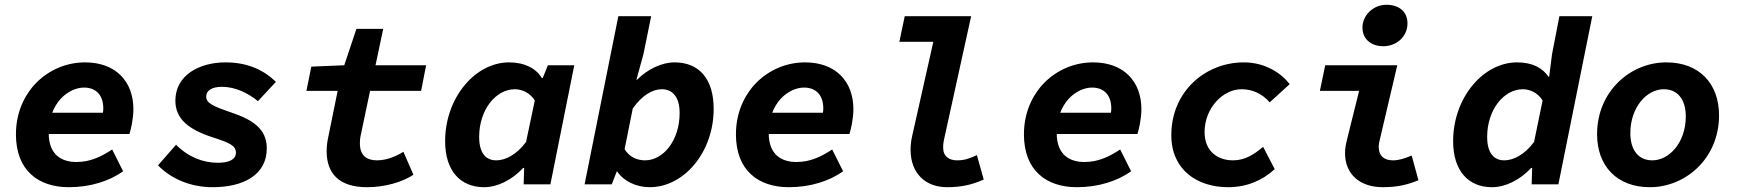

<svg xmlns="http://www.w3.org/2000/svg" viewBox="-20 -768 7240 800"><path d="M267.1 12C355.7 12 434.6 -13.1 493 -54.2L447.4 -145.2C401.7 -115 355.5 -93 298.7 -93C235.2 -93 183 -124.2 183 -213.5C183 -340.8 266.5 -403.1 330.2 -403.1C379.1 -403.1 410.4 -372.7 410.4 -316.2C410.4 -303.3 407.7 -289.5 404.4 -277.7L443.6 -298.4H163.7L148.7 -209.6H519.2C524.9 -226.2 535.8 -271.9 535.8 -313.2C535.8 -428.4 462.6 -508.1 334.2 -508.1C182.2 -508.1 46.4 -386.7 46.4 -208.1C46.4 -57.7 139.7 12 267.1 12Z M865.7 12C992.7 12 1091.6 -37.9 1091.6 -150.2C1091.6 -231.3 1032.2 -269.4 943.4 -299.4C866.8 -325.6 839.2 -338.4 839.2 -365.4C839.2 -392.5 865 -406.3 904.9 -406.3C961 -406.3 1014.8 -379.3 1054.8 -346.5L1129.6 -426.9C1083.5 -472.3 1016.7 -508.1 920.1 -508.1C808.8 -508.1 710.7 -453.7 710.7 -348.5C710.7 -273.2 765.1 -228.6 865.3 -196.1C938.4 -172.7 963 -160.5 963 -131.5C963 -103.7 934.7 -89.8 888.3 -89.8C827 -89.8 765 -112.7 713.7 -165L638.4 -79.2C691.9 -23.7 773 12 865.7 12Z M1509.2 12C1585.8 12 1658.4 -10.3 1702.5 -39.9L1660.9 -135.6C1631 -117.1 1591.6 -99.9 1550.8 -99.9C1508.8 -99.9 1479.6 -119.5 1479.6 -170C1479.6 -180.8 1479.8 -190.2 1483.8 -208.2L1522 -389.4H1734.6L1755.5 -496.1H1544.7L1576.7 -647.8H1465.1L1414.4 -496.1L1277.1 -490.4L1256.7 -389.4H1386.9L1349 -203C1343.2 -176.4 1341 -158.1 1341 -137.8C1341 -46.9 1391.3 12 1509.2 12Z M1997.1 12C2052.9 12 2112.5 -17.7 2159.9 -68.2H2163.9L2162 0H2273.3L2372.8 -496.1H2262.9L2241.4 -443H2237.4C2214 -482.7 2166.4 -508.1 2101 -508.1C1960.2 -508.1 1834.7 -361 1834.7 -179.8C1834.7 -56.6 1897.8 12 1997.1 12ZM2047.8 -99.9C2004.6 -99.9 1976.5 -129.6 1976.5 -197.5C1976.5 -310.2 2045.4 -396.2 2125.4 -396.2C2153.1 -396.2 2189 -382 2208.3 -349L2171.9 -176.6C2132.6 -123.2 2085.6 -99.9 2047.8 -99.9Z M2687.3 12C2829.2 12 2953.6 -132.6 2953.6 -314.4C2953.6 -438.4 2893.9 -508.1 2790.2 -508.1C2738 -508.1 2678.8 -480.2 2634.4 -435.9H2631.8L2661 -542.2L2693.2 -700.5H2556.4L2415.8 0H2528.9L2549.7 -53.1H2552C2578 -13.7 2630.5 12 2687.3 12ZM2667.8 -99.9C2634.8 -99.9 2602 -113.6 2582.5 -146.5L2616.4 -315.5C2655.4 -372 2700.3 -396.2 2737.1 -396.2C2780.5 -396.2 2811.8 -366.4 2811.8 -296.9C2811.8 -183.9 2744.4 -99.9 2667.8 -99.9Z M3267.1 12C3355.7 12 3434.6 -13.1 3493 -54.2L3447.4 -145.2C3401.7 -115 3355.5 -93 3298.7 -93C3235.2 -93 3183 -124.2 3183 -213.5C3183 -340.8 3266.5 -403.1 3330.2 -403.1C3379.1 -403.1 3410.4 -372.7 3410.4 -316.2C3410.4 -303.3 3407.7 -289.5 3404.4 -277.7L3443.6 -298.4H3163.7L3148.7 -209.6H3519.2C3524.9 -226.2 3535.8 -271.9 3535.8 -313.2C3535.8 -428.4 3462.6 -508.1 3334.2 -508.1C3182.2 -508.1 3046.4 -386.7 3046.4 -208.1C3046.4 -57.7 3139.7 12 3267.1 12Z M3925.7 12C3980.9 12 4027.8 3.2 4078.8 -20L4050.4 -121.6C4017.5 -106.5 3997.5 -99.9 3967.6 -99.9C3935.2 -99.9 3909.8 -115.8 3909.8 -152.9C3909.8 -168.6 3911.8 -180 3914.1 -189.6L4026.4 -700.5H3749.7L3727.3 -593.7H3868.8L3781.8 -206.4C3776.1 -183.5 3774.1 -162.9 3774.1 -144C3774.1 -45 3837 12 3925.7 12Z M4467.1 12C4555.7 12 4634.6 -13.1 4693 -54.2L4647.4 -145.2C4601.7 -115 4555.5 -93 4498.7 -93C4435.2 -93 4383 -124.2 4383 -213.5C4383 -340.8 4466.5 -403.1 4530.2 -403.1C4579.1 -403.1 4610.4 -372.7 4610.4 -316.2C4610.4 -303.3 4607.7 -289.5 4604.4 -277.7L4643.6 -298.4H4363.7L4348.7 -209.6H4719.2C4724.9 -226.2 4735.8 -271.9 4735.8 -313.2C4735.8 -428.4 4662.6 -508.1 4534.2 -508.1C4382.2 -508.1 4246.4 -386.7 4246.4 -208.1C4246.4 -57.7 4339.7 12 4467.1 12Z M5097.5 12C5175.5 12 5241.8 -17.1 5291.3 -63.4L5243 -156.1C5204.5 -124 5167.4 -99.9 5117.6 -99.9C5053.6 -99.9 4999.1 -137.5 4999.1 -217.5C4999.1 -318.4 5076 -396.2 5152.9 -396.2C5197.8 -396.2 5237.8 -378.5 5270.6 -341.7L5353.8 -417.5C5318.1 -463.5 5251.5 -508.1 5162.9 -508.1C5002.2 -508.1 4860.5 -386.9 4860.5 -204.9C4860.5 -60 4968.3 12 5097.5 12Z M5741.9 12C5802.9 12 5846.9 1.2 5890.1 -17.1L5862 -119.8C5830.6 -107 5808.4 -99.9 5784.2 -99.9C5748.8 -99.9 5724.6 -116.6 5724.6 -157.5C5724.6 -165.7 5726.3 -174.6 5728.6 -183.4L5802 -496.1H5501.8L5479.5 -389.4H5643L5593.4 -190C5588 -168.5 5584.3 -149.4 5584.3 -130.2C5584.3 -41.5 5646.6 12 5741.9 12ZM5743.4 -575.3C5799.5 -575.3 5844.5 -616.1 5844.5 -670.3C5844.5 -720.9 5807.8 -748.1 5756.9 -748.1C5701.1 -748.1 5656.9 -703.8 5656.9 -653.1C5656.9 -600.8 5698.5 -575.3 5743.4 -575.3Z M6196.4 12C6252.9 12 6312.5 -17.7 6359.9 -68.2H6363.9L6362 0H6473.3L6614.4 -700.5H6477.5L6446.8 -542.2L6434.8 -447.9H6432.5C6407.4 -484.4 6366.4 -508.1 6301 -508.1C6160.2 -508.1 6034.7 -361 6034.7 -179.8C6034.7 -56.6 6097.8 12 6196.4 12ZM6247.8 -99.9C6204.6 -99.9 6176.5 -130.4 6176.5 -197.5C6176.5 -310.2 6245.4 -396.2 6325.4 -396.2C6353.1 -396.2 6388.3 -382 6407.5 -349L6371.9 -176.6C6332.6 -123.2 6285.6 -99.9 6247.8 -99.9Z M6854.3 12C7003.8 12 7142.7 -108.5 7142.7 -287.2C7142.7 -420.4 7059.5 -508.1 6923.1 -508.1C6773.4 -508.1 6634.5 -387.6 6634.5 -208.9C6634.5 -75.7 6717.7 12 6854.3 12ZM6864.4 -99.9C6808.4 -99.9 6773.1 -140.9 6773.1 -213.2C6773.1 -320.5 6840.8 -396.2 6912.8 -396.2C6968.8 -396.2 7004.1 -355.2 7004.1 -282.9C7004.1 -175.6 6936.4 -99.9 6864.4 -99.9Z"/></svg>

Font: Source Code Variable
Style: Italic
Weight: 400
Italic angle: -11°
Monospace: yes
Designer: Paul D. Hunt, Teo Tuominen
Foundry: Adobe Systems Incorporated
Version: Version 1.005;PS 1.0;hotconv 16.6.54;makeotf.lib2.5.65590